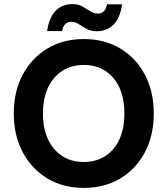

<svg xmlns="http://www.w3.org/2000/svg" viewBox="-20 -902 815 934"><path d="M387 12Q287 12 210.5 -34Q134 -80 90.5 -161.5Q47 -243 47 -350Q47 -457 90.5 -538.5Q134 -620 210.5 -666Q287 -712 387 -712Q489 -712 565.5 -666Q642 -620 685 -538.5Q728 -457 728 -350Q728 -243 685 -161.5Q642 -80 565.5 -34Q489 12 387 12ZM387 -114Q448 -114 492.5 -143Q537 -172 561 -224.5Q585 -277 585 -350Q585 -423 561 -475.5Q537 -528 492.5 -557Q448 -586 387 -586Q327 -586 282.5 -557Q238 -528 213.5 -475.5Q189 -423 189 -350Q189 -277 213.5 -224.5Q238 -172 282.5 -143Q327 -114 387 -114ZM451 -750Q422 -750 401.5 -761.5Q381 -773 363.5 -784.5Q346 -796 326 -796Q309 -796 297.5 -785Q286 -774 282 -751H209Q220 -820 252 -851Q284 -882 332 -882Q361 -882 381 -870.5Q401 -859 419 -847.5Q437 -836 457 -836Q474 -836 485.5 -847.5Q497 -859 500 -881H574Q564 -813 531.5 -781.5Q499 -750 451 -750Z"/></svg>

Font: DM Sans 12pt ExtraBold
Style: Regular
Weight: 800
Version: Version 4.004;gftools[0.9.30]